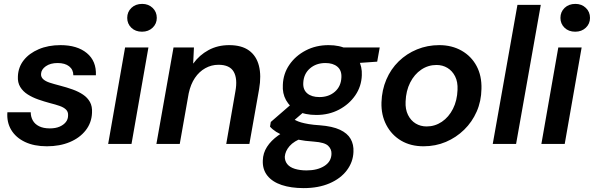

<svg xmlns="http://www.w3.org/2000/svg" viewBox="-20 -740 3053 987"><path d="M221 12Q155 12 108 -10.5Q61 -33 37.5 -72.5Q14 -112 18 -163H138Q138 -140 148.5 -121Q159 -102 181 -91Q203 -80 236 -80Q266 -80 286.5 -89Q307 -98 318.5 -112.5Q330 -127 330 -147Q331 -165 319.5 -176.5Q308 -188 286.5 -195.5Q265 -203 237 -210Q207 -218 177 -228.5Q147 -239 122.5 -254.5Q98 -270 84 -293Q70 -316 72 -348Q74 -395 102 -430.5Q130 -466 179 -487Q228 -508 291 -508Q377 -508 426.5 -467Q476 -426 473 -353H357Q357 -382 335.5 -399Q314 -416 276 -416Q239 -416 215.5 -399.5Q192 -383 191 -360Q190 -344 202 -333Q214 -322 235.5 -315Q257 -308 288 -300Q323 -291 353.5 -280Q384 -269 407 -253.5Q430 -238 442.5 -215.5Q455 -193 453 -160Q451 -109 420.5 -70Q390 -31 338.5 -9.5Q287 12 221 12Z M536 0 623 -496H743L656 0ZM710 -577Q676 -577 655 -597.5Q634 -618 634 -648Q634 -679 655.5 -699.5Q677 -720 711 -720Q743 -720 764.5 -699.5Q786 -679 786 -648Q786 -618 764.5 -597.5Q743 -577 710 -577Z M784 0 872 -496H977L973 -414H974Q1005 -457 1052 -482.5Q1099 -508 1158 -508Q1222 -508 1260 -480.5Q1298 -453 1311 -402Q1324 -351 1312 -282L1262 0H1143L1190 -270Q1202 -335 1181.5 -371Q1161 -407 1103 -407Q1067 -407 1035.5 -389.5Q1004 -372 982 -339.5Q960 -307 950 -260L904 0Z M1541 227Q1476 227 1428 211Q1380 195 1354.5 163Q1329 131 1331 85Q1332 47 1352.5 15Q1373 -17 1410 -43.5Q1447 -70 1499 -90L1540 -33Q1491 -15 1468.5 11Q1446 37 1444 66Q1444 88 1457 104Q1470 120 1496 128Q1522 136 1556 136Q1611 136 1647 113.5Q1683 91 1684 51Q1685 27 1667 9.5Q1649 -8 1594 -12Q1547 -15 1510.5 -22.5Q1474 -30 1446.5 -40Q1419 -50 1399.5 -62.5Q1380 -75 1368 -89L1372 -113L1492 -217L1569 -188L1439 -76L1478 -134Q1489 -127 1501 -121Q1513 -115 1528.5 -110.5Q1544 -106 1567.5 -102Q1591 -98 1624 -96Q1689 -91 1727.5 -73Q1766 -55 1782.5 -26Q1799 3 1797 41Q1795 93 1763 135.5Q1731 178 1674 202.5Q1617 227 1541 227ZM1606 -149Q1548 -149 1509 -169.5Q1470 -190 1450.5 -225Q1431 -260 1434 -304Q1436 -361 1467.5 -407Q1499 -453 1551.5 -480.5Q1604 -508 1669 -508Q1726 -508 1765 -487.5Q1804 -467 1823 -432Q1842 -397 1840 -353Q1838 -296 1806.5 -250Q1775 -204 1723 -176.5Q1671 -149 1606 -149ZM1622 -241Q1670 -241 1701.5 -268.5Q1733 -296 1735 -342Q1737 -378 1714.5 -397Q1692 -416 1653 -416Q1605 -416 1573 -388Q1541 -360 1539 -314Q1537 -279 1559.5 -260Q1582 -241 1622 -241ZM1733 -410 1725 -496H1932L1919 -423Z M2157 12Q2091 12 2042 -17Q1993 -46 1966 -97.5Q1939 -149 1941 -214Q1943 -277 1966 -331Q1989 -385 2029.5 -424.5Q2070 -464 2123.5 -486Q2177 -508 2238 -508Q2303 -508 2353 -479.5Q2403 -451 2430 -400.5Q2457 -350 2455 -283Q2454 -220 2430.5 -166.5Q2407 -113 2366 -73Q2325 -33 2272 -10.5Q2219 12 2157 12ZM2173 -90Q2216 -90 2251.5 -114Q2287 -138 2308.5 -180.5Q2330 -223 2332 -278Q2334 -319 2319.5 -347.5Q2305 -376 2280 -391Q2255 -406 2224 -406Q2181 -406 2145.5 -382Q2110 -358 2088.5 -315.5Q2067 -273 2065 -218Q2063 -178 2077.5 -149Q2092 -120 2117 -105Q2142 -90 2173 -90Z M2513 0 2640 -715H2760L2633 0Z M2763 0 2850 -496H2970L2883 0ZM2937 -577Q2903 -577 2882 -597.5Q2861 -618 2861 -648Q2861 -679 2882.5 -699.5Q2904 -720 2938 -720Q2970 -720 2991.5 -699.5Q3013 -679 3013 -648Q3013 -618 2991.5 -597.5Q2970 -577 2937 -577Z"/></svg>

Font: DM Sans 28pt SemiBold
Style: Italic
Weight: 600
Italic angle: -10°
Version: Version 4.004;gftools[0.9.30]